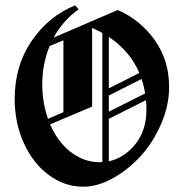

<svg xmlns="http://www.w3.org/2000/svg" viewBox="-20 -675 668 719"><path d="M165.8 -502.5Q138.3 -435.8 138.3 -358.3Q138.3 -290.8 160 -230L217.5 -255Q217.5 -300 217.5 -389.6Q217.5 -479.2 217.5 -524.2ZM180.8 -534.2 420.8 -637.5Q504.2 -601.7 558.8 -525.8Q613.3 -450 613.3 -349.2Q613.3 -280 583.3 -210.8Q553.3 -141.7 507.1 -90.8Q460.8 -40 403.3 -7.9Q345.8 24.2 291.7 24.2Q222.5 24.2 163.8 -18.8Q105 -61.7 70 -137.5Q35 -213.3 35 -305Q35 -429.2 98.8 -522.1Q162.5 -615 261.7 -655L274.2 -640Q216.7 -599.2 180.8 -534.2ZM167.5 -209.2Q185.8 -167.5 212.5 -136.2Q239.2 -105 275.8 -86.2Q312.5 -67.5 355 -67.5Q359.2 -67.5 363.3 -68.3Q363.3 -148.3 363.3 -309.6Q363.3 -470.8 363.3 -551.7Q345.8 -560.8 326.7 -570L325 -569.2V-275.8ZM387.5 -70.8Q446.7 -84.2 487.5 -135.8Q528.3 -187.5 528.3 -263.3Q528.3 -282.5 526.7 -300L387.5 -230Q387.5 -203.3 387.5 -150.4Q387.5 -97.5 387.5 -70.8ZM387.5 -536.7Q387.5 -505 387.5 -440.4Q387.5 -375.8 387.5 -344.2L501.7 -401.7Q466.7 -484.2 387.5 -536.7ZM387.5 -317.5V-256.7L523.3 -325Q519.2 -353.3 510 -379.2Z"/></svg>

Font: Chomsky
Style: Regular
Weight: 400
Version: Version 2.3